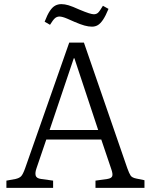

<svg xmlns="http://www.w3.org/2000/svg" viewBox="-20 -909 730 929"><path d="M11 0V-35L55 -43Q73 -47 82 -56Q91 -65 102 -96L315 -703H386L596 -95Q605 -70 612 -59.5Q619 -49 640 -45L679 -37V0H442V-35L499 -43Q519 -46 523 -56.5Q527 -67 518 -92L470 -234H204L157 -96Q149 -74 152.5 -60Q156 -46 179 -43L237 -35V0ZM220 -280H455L340 -627H337ZM425 -780Q408 -780 388.5 -785.5Q369 -791 341 -803Q321 -812 307 -818Q293 -824 283.5 -826.5Q274 -829 268 -829Q255 -829 245.5 -820.5Q236 -812 222 -789L196 -804Q209 -838 221.5 -856.5Q234 -875 247.5 -882Q261 -889 277 -889Q293 -889 311.5 -883.5Q330 -878 363 -863Q394 -850 410 -845Q426 -840 434 -840Q446 -840 454 -847Q462 -854 478 -881L505 -866Q491 -832 478.5 -813.5Q466 -795 453.5 -787.5Q441 -780 425 -780Z"/></svg>

Font: Literata 18pt Light
Style: Regular
Weight: 300
Designer: Latin by Veronika Burian and Jose Scaglione. Greek by Irene Vlachou. Cyrillic by Vera Evstafieva.
Foundry: TypeTogether
Version: Version 3.103;gftools[0.9.29]